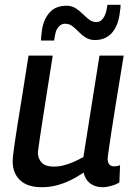

<svg xmlns="http://www.w3.org/2000/svg" viewBox="-20 -771 560 801"><path d="M154 10Q95 10 64 -19Q33 -48 33 -97Q33 -108 35 -126.5Q37 -145 41.5 -175.5Q46 -206 53.5 -253.5Q61 -301 72.5 -371Q84 -441 99 -539H200Q185 -445 175 -381Q165 -317 158.5 -275Q152 -233 148 -207Q144 -181 142 -165Q140 -149 138 -136Q138 -109 154 -92.5Q170 -76 203 -76Q225 -76 245 -81Q265 -86 286 -95Q307 -104 328 -116L395 -539H496Q476 -418 463.5 -340Q451 -262 444 -216Q437 -170 434 -148.5Q431 -127 430 -119.5Q429 -112 429 -110Q429 -93 436 -85Q443 -77 456 -77Q460 -77 467 -78Q474 -79 481 -82L478 -10Q464 -1 444 4.5Q424 10 408 10Q377 10 356 -6Q335 -22 329 -51Q299 -31 270.5 -17.5Q242 -4 213.5 3Q185 10 154 10ZM151 -602Q151 -609 152 -620.5Q153 -632 156 -652Q164 -694 188.5 -720.5Q213 -747 258 -747Q279 -747 295 -737Q311 -727 324.5 -713.5Q338 -700 351.5 -689.5Q365 -679 382 -679Q396 -679 405 -688.5Q414 -698 419 -711Q424 -724 425 -732Q427 -742 427.5 -746Q428 -750 428 -751H483Q483 -744 482.5 -737.5Q482 -731 480 -720Q474 -665 447.5 -634.5Q421 -604 376 -604Q354 -604 338 -614Q322 -624 308.5 -638Q295 -652 282 -662Q269 -672 251 -672Q235 -672 224.5 -659Q214 -646 212 -635Q209 -624 208 -616.5Q207 -609 206 -602Z"/></svg>

Font: Georama ExtraCondensed Thin Medium
Style: Italic
Weight: 500
Italic angle: -9°
Version: Version 1.001